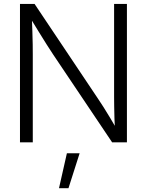

<svg xmlns="http://www.w3.org/2000/svg" viewBox="-20 -748 772 1009"><path d="M85 0V-727.5H161.6L494.6 -230Q507.8 -210.9 524.2 -184.8Q540.5 -158.7 558.6 -128.9Q576.7 -99.1 594.2 -68.4L584.5 -61.5Q582.5 -92.3 581.5 -124.8Q580.6 -157.2 580.1 -186.8Q579.6 -216.3 579.6 -237.3V-727.5H647V0H569.3L258.8 -462.4Q243.2 -485.8 225.1 -514.4Q207 -543 185.1 -578.6Q163.1 -614.3 135.7 -659.2L147 -667.5Q148.9 -622.1 150.1 -583.5Q151.4 -544.9 151.9 -514.4Q152.3 -483.9 152.3 -462.9V0ZM290 241.2 331.5 57.6H398.4L339.8 241.2Z"/></svg>

Font: Inter 24pt Light
Style: Regular
Weight: 300
Designer: Rasmus Andersson
Foundry: rsms
Version: Version 4.001;git-66647c0bb